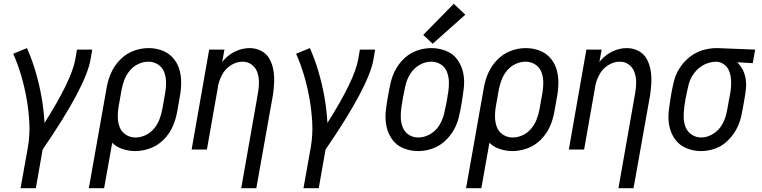

<svg xmlns="http://www.w3.org/2000/svg" viewBox="-20 -793 4040 1018"><path d="M89 205 128 -13Q139 -78 135.5 -143Q132 -208 121 -270Q110 -332 92.5 -392Q75 -452 50 -508L123 -538Q150 -477 169 -412Q188 -347 200 -280Q212 -213 216 -141Q359 -367 379 -477L388 -530H469L460 -477Q434 -332 206 0L170 205Z M451 205 530 -241 546 -331Q553 -371 570 -408.5Q587 -446 617.5 -477Q648 -508 687.5 -523Q727 -538 768 -538Q804 -538 837.5 -526Q871 -514 894.5 -489Q918 -464 929 -431Q940 -398 940.5 -361.5Q941 -325 935 -289L919 -199Q912 -159 895 -121Q878 -83 847 -52Q816 -21 776 -6.5Q736 8 697 8Q661 8 627 -4Q597 -14 575 -36L532 205ZM698 -64Q725 -64 751 -76Q777 -88 796 -110.5Q815 -133 825 -159Q835 -185 840 -211L856 -301Q861 -329 860.5 -357.5Q860 -386 850.5 -411Q841 -436 818 -451Q795 -466 767 -466Q740 -466 714 -454Q688 -442 669 -419.5Q650 -397 640 -371Q630 -345 625 -319L609 -229Q604 -201 604.5 -172.5Q605 -144 614.5 -119Q624 -94 647 -79Q670 -64 698 -64Z M1259 205 1348 -301Q1353 -329 1353 -356.5Q1353 -384 1344.5 -409Q1336 -434 1315 -450Q1294 -466 1266 -466Q1233 -466 1202.5 -446Q1172 -426 1157 -395Q1142 -367 1136 -337L1135 -331V-329L1077 0H996L1089 -530H1170L1158 -464Q1163 -469 1167 -475Q1194 -505 1230 -521.5Q1266 -538 1304 -538Q1337 -538 1365.5 -523Q1394 -508 1409 -480.5Q1424 -453 1429.5 -421Q1435 -389 1433.5 -355.5Q1432 -322 1427 -289L1339 205Z M1589 205 1628 -13Q1639 -78 1635.5 -143Q1632 -208 1621 -270Q1610 -332 1592.5 -392Q1575 -452 1550 -508L1623 -538Q1650 -477 1669 -412Q1688 -347 1700 -280Q1712 -213 1716 -141Q1859 -367 1879 -477L1888 -530H1969L1960 -477Q1934 -332 1706 0L1670 205Z M2274 -561 2224 -608 2386 -773 2447 -715ZM2197 8Q2156 8 2119 -7Q2082 -22 2059.5 -53.5Q2037 -85 2029 -124Q2021 -163 2025.5 -204.5Q2030 -246 2038 -288Q2044 -323 2052.5 -359Q2061 -395 2080 -428.5Q2099 -462 2128.5 -488Q2158 -514 2194 -526Q2230 -538 2268 -538Q2308 -538 2345.5 -523Q2383 -508 2405.5 -476.5Q2428 -445 2436 -406Q2444 -367 2439 -325.5Q2434 -284 2427 -242Q2421 -207 2412.5 -171Q2404 -135 2384.5 -101.5Q2365 -68 2335.5 -42Q2306 -16 2269.5 -4Q2233 8 2197 8ZM2198 -64Q2230 -64 2260.5 -81.5Q2291 -99 2309 -128.5Q2327 -158 2334.5 -189.5Q2342 -221 2348 -252L2349 -257L2350 -266L2352 -275L2353 -284L2357 -307Q2361 -335 2360 -362Q2359 -389 2349 -413.5Q2339 -438 2316.5 -452Q2294 -466 2267 -466Q2234 -466 2204 -448.5Q2174 -431 2155.5 -401.5Q2137 -372 2130 -340.5Q2123 -309 2117 -278Q2112 -250 2108 -222.5Q2104 -195 2105 -168Q2106 -141 2116 -116.5Q2126 -92 2148 -78Q2170 -64 2198 -64Z M2451 205 2530 -241 2546 -331Q2553 -371 2570 -408.5Q2587 -446 2617.5 -477Q2648 -508 2687.5 -523Q2727 -538 2768 -538Q2804 -538 2837.5 -526Q2871 -514 2894.5 -489Q2918 -464 2929 -431Q2940 -398 2940.5 -361.5Q2941 -325 2935 -289L2919 -199Q2912 -159 2895 -121Q2878 -83 2847 -52Q2816 -21 2776 -6.5Q2736 8 2697 8Q2661 8 2627 -4Q2597 -14 2575 -36L2532 205ZM2698 -64Q2725 -64 2751 -76Q2777 -88 2796 -110.5Q2815 -133 2825 -159Q2835 -185 2840 -211L2856 -301Q2861 -329 2860.5 -357.5Q2860 -386 2850.5 -411Q2841 -436 2818 -451Q2795 -466 2767 -466Q2740 -466 2714 -454Q2688 -442 2669 -419.5Q2650 -397 2640 -371Q2630 -345 2625 -319L2609 -229Q2604 -201 2604.5 -172.5Q2605 -144 2614.5 -119Q2624 -94 2647 -79Q2670 -64 2698 -64Z M3259 205 3348 -301Q3353 -329 3353 -356.5Q3353 -384 3344.5 -409Q3336 -434 3315 -450Q3294 -466 3266 -466Q3233 -466 3202.5 -446Q3172 -426 3157 -395Q3142 -367 3136 -337L3135 -331V-329L3077 0H2996L3089 -530H3170L3158 -464Q3163 -469 3167 -475Q3194 -505 3230 -521.5Q3266 -538 3304 -538Q3337 -538 3365.5 -523Q3394 -508 3409 -480.5Q3424 -453 3429.5 -421Q3435 -389 3433.5 -355.5Q3432 -322 3427 -289L3339 205Z M3697 8Q3656 8 3619 -7.5Q3582 -23 3559.5 -54Q3537 -85 3529 -124.5Q3521 -164 3526 -205.5Q3531 -247 3538 -288Q3544 -325 3553 -361.5Q3562 -398 3583.5 -432Q3605 -466 3637 -491Q3669 -516 3706 -527Q3743 -538 3781 -538H3782L3984 -530L3971 -458L3889 -463Q3895 -457 3900 -451Q3922 -424 3930.5 -389.5Q3939 -355 3934.5 -318Q3930 -281 3923 -244Q3917 -208 3909 -172.5Q3901 -137 3882 -103.5Q3863 -70 3834 -43Q3805 -16 3768.5 -4Q3732 8 3697 8ZM3698 -64Q3729 -64 3759 -82Q3789 -100 3806.5 -129Q3824 -158 3831 -189Q3838 -220 3843 -252Q3847 -273 3851 -295L3853 -305Q3857 -332 3856.5 -358.5Q3856 -385 3848.5 -409.5Q3841 -434 3821 -450Q3802 -465 3777 -466Q3745 -465 3715 -451Q3683 -435 3661 -406Q3639 -377 3631 -344Q3623 -311 3617 -279L3615 -270Q3612 -251 3609 -233L3608 -223Q3604 -196 3605 -168.5Q3606 -141 3616 -117Q3626 -93 3648.5 -78.5Q3671 -64 3698 -64Z"/></svg>

Font: Iosevka SS08
Style: Italic
Weight: 400
Italic angle: -10°
Monospace: yes
Designer: Belleve Invis
Foundry: Belleve Invis
Version: 2.1.0; ttfautohint (v1.8.2)